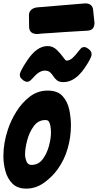

<svg xmlns="http://www.w3.org/2000/svg" viewBox="-33 -1109 578 1134"><path d="M188 -908Q141 -908 139 -948Q138 -964 138 -1018Q138 -1056 182 -1065L470 -1089Q513 -1089 517 -1050.5Q521 -1012 525 -974Q525 -954 516 -942Q507 -930 486 -928Q330 -919 266 -914L217 -911ZM342 -624Q316 -624 303 -635Q290 -646 281.5 -659.5Q273 -673 262 -682.5Q251 -692 231 -692Q198 -692 159 -646L149 -636Q139 -626 127 -626Q117 -626 105 -634Q88 -648 86 -655.5Q84 -663 84 -667V-668Q84 -686 127 -751Q184 -837 248 -837Q280 -837 303.5 -813.5Q327 -790 340.5 -770.5Q354 -751 359 -751Q379 -751 397 -768Q415 -785 432 -808L442 -820Q451 -831 464 -831Q475 -831 485 -823L494 -817V-816Q504 -808 506 -800.5Q508 -793 508 -789V-788Q508 -767 466 -706Q409 -624 342 -624ZM122 5Q70 5 40.5 -24.5Q11 -54 -1 -98.5Q-13 -143 -13 -186Q-13 -264 13 -342Q30 -395 62.5 -448Q95 -501 142 -537.5Q189 -574 249 -574Q307 -574 336.5 -541.5Q366 -509 376 -461.5Q386 -414 386 -368Q386 -300 367 -233Q348 -166 308 -110Q276 -65 227.5 -30Q179 5 122 5ZM153 -135Q194 -135 219 -168.5Q244 -202 256 -246.5Q268 -291 268 -325Q268 -372 255 -392Q249 -400 235 -400Q193 -400 166.5 -364Q140 -328 127.5 -280Q115 -232 115 -196Q115 -178 123 -156.5Q131 -135 153 -135Z"/></svg>

Font: Bangerz
Style: Bold
Weight: 700
Designer: vernon adams
Foundry: Vernon Adams
Version: Version 2.10;February 7, 2025;FontCreator 13.0.0.2683 64-bit